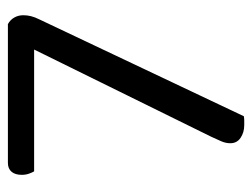

<svg xmlns="http://www.w3.org/2000/svg" viewBox="-98 -550 653 498"><g transform="rotate(-90 229.0 -301.5)"><path d="M55 -608H415Q426 -602 432 -591.5Q438 -581 438 -568Q438 -558 435.5 -548Q433 -538 427 -526L176 4Q170 5 164.5 5Q159 5 153 5Q134 5 120 -4.5Q106 -14 106 -31Q106 -43 111 -54.5Q116 -66 123 -81L349 -540H33Q30 -545 27 -553.5Q24 -562 24 -572Q24 -589 32 -598.5Q40 -608 55 -608Z"/></g></svg>

Font: Baloo Bhaijaan 2
Style: Regular
Weight: 400
Designer: Sanskriti Dholi, Noopur Datye and Ek Type
Foundry: Ek Type
Version: Version 1.701